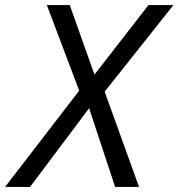

<svg xmlns="http://www.w3.org/2000/svg" viewBox="-72 -734 701 754"><path d="M46 0H-52L239 -378L112 -714H202L299 -441L511 -714H609L339 -374L474 0H380L278 -309L46 0Z"/></svg>

Font: NameLogos Sans
Style: Italic
Weight: 500
Version: Version 0.1